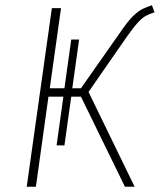

<svg xmlns="http://www.w3.org/2000/svg" viewBox="-20 -713 610 733"><path d="M463 -571 318 -362 494 0H457L289 -344H252L226 -158H196L222 -344H165L117 0H82L178 -682H213L170 -376H226L252 -562H282L256 -376H289L440 -591Q466 -629 484 -647.5Q502 -666 517.5 -675Q533 -684 560 -693L570 -666Q548 -659 535 -651.5Q522 -644 505.5 -626Q489 -608 463 -571Z"/></svg>

Font: FiraGO UltraLight
Style: Italic
Weight: 200
Italic angle: -8°
Designer: bBox Type GmbH
Foundry: bBox Type GmbH
Version: Version 1.001